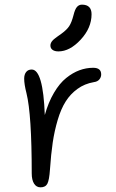

<svg xmlns="http://www.w3.org/2000/svg" viewBox="-20 -740 493 818"><path d="M229 -521Q212.9 -521 203.9 -527.6Q194.8 -534.2 194.8 -545.9Q194.8 -548.8 195.3 -551.8Q195.8 -554.7 197.3 -557.4Q198.7 -560.1 200 -562.3Q201.2 -564.5 204.1 -567.4Q207 -570.3 208.7 -572Q210.4 -573.7 215.1 -577.1Q219.7 -580.6 221.9 -582.3Q224.1 -584 230 -588.1Q235.8 -592.3 238.8 -594.2Q264.6 -612.8 274.9 -628.7Q285.2 -644.5 293 -674.8Q299.3 -700.7 307.9 -710.4Q316.4 -720.2 329.1 -720.2Q370.1 -720.2 370.1 -679.2Q370.1 -621.1 323.7 -571Q277.3 -521 229 -521ZM152.8 58.1Q134.8 58.1 125 42.2Q115.2 26.4 115.2 -1Q115.2 -252.4 92.8 -342.8Q83 -381.3 83 -404.8Q83 -422.4 91.3 -433.1Q99.6 -443.8 115.2 -443.8Q163.6 -443.8 170.9 -250Q186 -304.2 210 -344.7Q233.9 -385.3 262 -407.7Q290 -430.2 318.6 -440.7Q347.2 -451.2 377 -451.2Q411.1 -451.2 411.1 -422.9Q411.1 -411.1 403.3 -401.6Q395.5 -392.1 379.9 -390.1Q340.3 -383.3 310.1 -361.3Q279.8 -339.4 259.8 -307.6Q239.7 -275.9 225.8 -229Q211.9 -182.1 204.6 -132.6Q197.3 -83 192.9 -18.1Q189.9 26.9 181.9 42.5Q173.8 58.1 152.8 58.1Z"/></svg>

Font: Shantell Sans Bouncy
Style: Regular
Weight: 300
Designer: Stephen Nixon, Anya Danilova, Shantell Martin
Foundry: Arrow Type
Version: Version 1.006;[9816181b4]